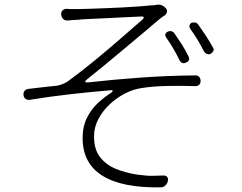

<svg xmlns="http://www.w3.org/2000/svg" viewBox="-20 -772 1040 825"><path d="M243 -709Q242 -721 249.5 -728Q257 -735 269 -734Q278 -733 284 -733Q290 -733 312 -733Q325 -733 356 -734Q387 -735 426.5 -736.5Q466 -738 506 -740Q546 -742 579 -744.5Q612 -747 629 -749Q638 -749 642 -749.5Q646 -750 650 -751Q675 -756 691 -738Q699 -731 697.5 -721.5Q696 -712 688 -706Q684 -703 679.5 -700.5Q675 -698 669 -693Q641 -669 601 -635.5Q561 -602 517 -565Q473 -528 430.5 -493Q388 -458 354 -431Q336 -416 359 -418Q476 -431 589.5 -439Q703 -447 818 -448Q829 -449 835.5 -442Q842 -435 842 -424Q842 -414 835.5 -407.5Q829 -401 818 -402Q751 -404 693 -402.5Q635 -401 591 -394Q553 -389 516.5 -370Q480 -351 450 -322.5Q420 -294 402 -259Q384 -224 384 -186Q384 -129 411 -95.5Q438 -62 480 -45.5Q522 -29 568 -22Q610 -16 636 -16.5Q662 -17 682 -18Q693 -18 698.5 -11.5Q704 -5 701 6V7Q699 17 690.5 25Q682 33 671 33Q505 36 420 -17Q335 -70 335 -179Q335 -229 354 -266.5Q373 -304 401.5 -330Q430 -356 457 -373Q465 -379 464 -382.5Q463 -386 453 -384Q370 -377 285 -367.5Q200 -358 107 -343Q97 -342 89.5 -347.5Q82 -353 81 -364Q80 -375 86 -382Q92 -389 102 -390Q137 -394 166 -397.5Q195 -401 226 -404Q237 -406 249.5 -411Q262 -416 271 -422Q331 -466 390.5 -515Q450 -564 502 -609.5Q554 -655 591 -687Q599 -694 597.5 -698Q596 -702 585 -701Q559 -700 520 -698Q481 -696 440 -694Q399 -692 364.5 -690.5Q330 -689 313 -687Q295 -686 287.5 -685.5Q280 -685 272 -684Q260 -683 252 -690Q244 -697 243 -709ZM701 -636Q709 -640 717.5 -637.5Q726 -635 730 -628Q745 -606 760 -583Q775 -560 790 -530Q799 -511 779 -503Q762 -495 752 -512Q727 -564 694 -611Q684 -628 701 -636ZM803 -674Q811 -677 819.5 -675Q828 -673 832 -666Q847 -645 863 -621Q879 -597 895 -568Q900 -561 897 -553.5Q894 -546 885 -541Q878 -537 870 -540Q862 -543 857 -550Q844 -576 829.5 -600Q815 -624 797 -649Q793 -656 794.5 -663Q796 -670 803 -674Z"/></svg>

Font: Chiron GoRound TC L
Style: Regular
Weight: 300
Designer: Ryoko NISHIZUKA 西塚涼子 (kana, bopomofo & ideographs); Paul D. Hunt (Latin, Greek & Cyrillic); Sandoll Communications 산돌커뮤니
Foundry: Adobe
Version: Version 1.000;hotconv 1.1.1;makeotfexe 2.6.0